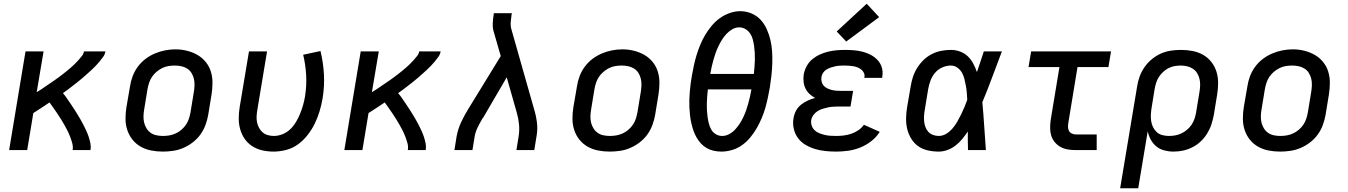

<svg xmlns="http://www.w3.org/2000/svg" viewBox="-20 -806 7240 1031"><path d="M29 0 117 -530H214L177 -311Q189 -318 201 -326Q213 -334 224.5 -342Q236 -350 248 -358Q260 -366 271.5 -374Q283 -382 294.5 -390.5Q306 -399 317 -407.5Q328 -416 339 -425Q350 -434 361 -443.5Q372 -453 382 -463Q392 -473 401.5 -483.5Q411 -494 420 -505.5Q429 -517 431 -530H546Q546 -530 546 -530Q546 -530 546 -530Q546 -530 546 -530Q546 -530 546 -530Q544 -515 534.5 -501.5Q525 -488 514.5 -475.5Q504 -463 493 -451.5Q482 -440 470 -429Q458 -418 445.5 -407Q433 -396 421 -385.5Q409 -375 396 -365Q383 -355 370.5 -345Q358 -335 345 -325.5Q332 -316 318 -306Q329 -293 338.5 -279Q348 -265 358 -250.5Q368 -236 377 -222Q386 -208 395 -193.5Q404 -179 412.5 -164Q421 -149 429 -133.5Q437 -118 444 -102.5Q451 -87 456.5 -70.5Q462 -54 465.5 -36Q469 -18 466 0H370Q373 -19 368 -37Q363 -55 356.5 -72Q350 -89 342 -105Q334 -121 325 -136.5Q316 -152 306.5 -167.5Q297 -183 287 -197.5Q277 -212 267 -226.5Q257 -241 246 -256Q224 -241 202.5 -227Q181 -213 159 -199L126 0Z M854 8Q822 8 791.5 2Q761 -4 735.5 -18.5Q710 -33 691.5 -56Q673 -79 663.5 -108Q654 -137 654 -168.5Q654 -200 659 -231L678 -341Q682 -369 692 -396Q702 -423 719.5 -447Q737 -471 760.5 -489Q784 -507 811 -518.5Q838 -530 866 -535.5Q894 -541 922 -541Q954 -541 984 -533.5Q1014 -526 1039.5 -511.5Q1065 -497 1084 -474Q1103 -451 1112 -422.5Q1121 -394 1121 -362Q1121 -330 1116 -299L1098 -189Q1093 -161 1083 -134Q1073 -107 1056 -83.5Q1039 -60 1015 -41.5Q991 -23 964 -11.5Q937 0 909 4Q881 8 854 8ZM855 -76Q873 -76 890 -79Q907 -82 923.5 -89.5Q940 -97 954.5 -109.5Q969 -122 979 -137Q989 -152 994.5 -169Q1000 -186 1003 -203L1021 -313Q1024 -331 1024.5 -349Q1025 -367 1021 -383.5Q1017 -400 1008 -414.5Q999 -429 984.5 -438Q970 -447 953 -450.5Q936 -454 918 -454Q900 -454 883 -451Q866 -448 850 -440Q834 -432 820 -420Q806 -408 796 -393Q786 -378 780.5 -361Q775 -344 772 -327L754 -217Q751 -200 750.5 -182Q750 -164 754 -147.5Q758 -131 767 -116.5Q776 -102 789.5 -92.5Q803 -83 820.5 -79.5Q838 -76 855 -76Z M1449 8Q1418 8 1389 1.5Q1360 -5 1335.5 -20.5Q1311 -36 1294.5 -59.5Q1278 -83 1270 -111Q1262 -139 1262 -169.5Q1262 -200 1267 -231L1317 -530H1414L1362 -217Q1359 -200 1358 -183Q1357 -166 1360 -150.5Q1363 -135 1370.5 -120.5Q1378 -106 1390 -95.5Q1402 -85 1418 -80.5Q1434 -76 1450 -76Q1474 -76 1497.5 -85.5Q1521 -95 1539 -112.5Q1557 -130 1570 -152Q1583 -174 1592 -196.5Q1601 -219 1607.5 -242Q1614 -265 1618 -289Q1627 -346 1624 -402Q1621 -458 1608 -512L1701 -532Q1716 -470 1719.5 -406Q1723 -342 1712 -276Q1706 -242 1696 -208.5Q1686 -175 1670.5 -143Q1655 -111 1632.5 -82Q1610 -53 1581 -31.5Q1552 -10 1517 -1Q1482 8 1449 8Z M1829 0 1917 -530H2014L1977 -311Q1989 -318 2001 -326Q2013 -334 2024.5 -342Q2036 -350 2048 -358Q2060 -366 2071.5 -374Q2083 -382 2094.5 -390.5Q2106 -399 2117 -407.5Q2128 -416 2139 -425Q2150 -434 2161 -443.5Q2172 -453 2182 -463Q2192 -473 2201.5 -483.5Q2211 -494 2220 -505.5Q2229 -517 2231 -530H2346Q2346 -530 2346 -530Q2346 -530 2346 -530Q2346 -530 2346 -530Q2346 -530 2346 -530Q2344 -515 2334.5 -501.5Q2325 -488 2314.5 -475.5Q2304 -463 2293 -451.5Q2282 -440 2270 -429Q2258 -418 2245.5 -407Q2233 -396 2221 -385.5Q2209 -375 2196 -365Q2183 -355 2170.5 -345Q2158 -335 2145 -325.5Q2132 -316 2118 -306Q2129 -293 2138.5 -279Q2148 -265 2158 -250.5Q2168 -236 2177 -222Q2186 -208 2195 -193.5Q2204 -179 2212.5 -164Q2221 -149 2229 -133.5Q2237 -118 2244 -102.5Q2251 -87 2256.5 -70.5Q2262 -54 2265.5 -36Q2269 -18 2266 0H2170Q2173 -19 2168 -37Q2163 -55 2156.5 -72Q2150 -89 2142 -105Q2134 -121 2125 -136.5Q2116 -152 2106.5 -167.5Q2097 -183 2087 -197.5Q2077 -212 2067 -226.5Q2057 -241 2046 -256Q2024 -241 2002.5 -227Q1981 -213 1959 -199L1926 0Z M2420 0 2432 -74Q2439 -113 2456.5 -150.5Q2474 -188 2496 -223L2669 -505L2659 -539L2634 -626Q2634 -629 2633 -631Q2632 -633 2631 -635Q2631 -635 2631 -635Q2631 -635 2631 -636Q2625 -657 2626 -680.5Q2627 -704 2631 -728L2632 -735H2729L2727 -728Q2724 -708 2722.5 -687.5Q2721 -667 2726 -649L2847 -223Q2858 -188 2863 -150Q2868 -112 2861 -74L2849 0H2753L2765 -74Q2770 -106 2767 -138Q2764 -170 2755 -201L2701 -391L2578 -180Q2576 -177 2573.5 -173Q2571 -169 2568 -166V-165Q2555 -143 2544 -120Q2533 -97 2529 -74L2517 0Z M3254 8Q3222 8 3191.5 2Q3161 -4 3135.5 -18.5Q3110 -33 3091.5 -56Q3073 -79 3063.5 -108Q3054 -137 3054 -168.5Q3054 -200 3059 -231L3078 -341Q3082 -369 3092 -396Q3102 -423 3119.5 -447Q3137 -471 3160.5 -489Q3184 -507 3211 -518.5Q3238 -530 3266 -535.5Q3294 -541 3322 -541Q3354 -541 3384 -533.5Q3414 -526 3439.5 -511.5Q3465 -497 3484 -474Q3503 -451 3512 -422.5Q3521 -394 3521 -362Q3521 -330 3516 -299L3498 -189Q3493 -161 3483 -134Q3473 -107 3456 -83.5Q3439 -60 3415 -41.5Q3391 -23 3364 -11.5Q3337 0 3309 4Q3281 8 3254 8ZM3255 -76Q3273 -76 3290 -79Q3307 -82 3323.5 -89.5Q3340 -97 3354.5 -109.5Q3369 -122 3379 -137Q3389 -152 3394.5 -169Q3400 -186 3403 -203L3421 -313Q3424 -331 3424.5 -349Q3425 -367 3421 -383.5Q3417 -400 3408 -414.5Q3399 -429 3384.5 -438Q3370 -447 3353 -450.5Q3336 -454 3318 -454Q3300 -454 3283 -451Q3266 -448 3250 -440Q3234 -432 3220 -420Q3206 -408 3196 -393Q3186 -378 3180.5 -361Q3175 -344 3172 -327L3154 -217Q3151 -200 3150.5 -182Q3150 -164 3154 -147.5Q3158 -131 3167 -116.5Q3176 -102 3189.5 -92.5Q3203 -83 3220.5 -79.5Q3238 -76 3255 -76Z M3854 8Q3833 8 3812.5 3.5Q3792 -1 3774.5 -11Q3757 -21 3743.5 -36Q3730 -51 3720 -68.5Q3710 -86 3703.5 -105Q3697 -124 3692.5 -144Q3688 -164 3685.5 -185Q3683 -206 3682 -227Q3681 -248 3681.5 -269.5Q3682 -291 3684 -312.5Q3686 -334 3688.5 -355.5Q3691 -377 3695 -398Q3700 -426 3706 -454.5Q3712 -483 3720.5 -510.5Q3729 -538 3740 -565Q3751 -592 3766.5 -618Q3782 -644 3801.5 -667.5Q3821 -691 3845.5 -708.5Q3870 -726 3898.5 -736Q3927 -746 3955 -746Q3987 -746 4016 -733.5Q4045 -721 4065 -699Q4085 -677 4097.5 -649Q4110 -621 4117 -591Q4124 -561 4126 -529.5Q4128 -498 4127 -465.5Q4126 -433 4122.5 -401Q4119 -369 4114 -337Q4109 -309 4103 -280.5Q4097 -252 4089 -224.5Q4081 -197 4069.5 -170Q4058 -143 4043 -117Q4028 -91 4008.5 -67.5Q3989 -44 3964.5 -26.5Q3940 -9 3911 -0.5Q3882 8 3854 8ZM4028 -409Q4030 -428 4031.5 -447Q4033 -466 4033.5 -484.5Q4034 -503 4033 -521.5Q4032 -540 4029.5 -558Q4027 -576 4022.5 -593.5Q4018 -611 4008.5 -625.5Q3999 -640 3983.5 -649.5Q3968 -659 3949 -659Q3930 -659 3912.5 -649Q3895 -639 3881 -624Q3867 -609 3856.5 -592Q3846 -575 3837.5 -557Q3829 -539 3822.5 -521Q3816 -503 3811 -484.5Q3806 -466 3801.5 -447Q3797 -428 3794 -409ZM3858 -76Q3877 -76 3895 -85.5Q3913 -95 3927 -110Q3941 -125 3952 -142Q3963 -159 3971.5 -177Q3980 -195 3986.5 -213.5Q3993 -232 3998 -250.5Q4003 -269 4007.5 -288Q4012 -307 4015 -326H3781Q3779 -307 3777.5 -288Q3776 -269 3775.5 -250.5Q3775 -232 3776 -214Q3777 -196 3779.5 -178Q3782 -160 3786.5 -142.5Q3791 -125 3799.5 -110Q3808 -95 3823.5 -85.5Q3839 -76 3858 -76Z M4470 8Q4441 8 4412 5Q4383 2 4356.5 -6Q4330 -14 4306 -28Q4282 -42 4265.5 -64Q4249 -86 4242.5 -114Q4236 -142 4241 -171Q4244 -191 4254 -210.5Q4264 -230 4281 -243.5Q4298 -257 4317.5 -266Q4337 -275 4357 -280Q4340 -289 4326.5 -302Q4313 -315 4305 -331.5Q4297 -348 4295 -367.5Q4293 -387 4296 -407Q4300 -429 4311.5 -450.5Q4323 -472 4341.5 -487.5Q4360 -503 4382 -513Q4404 -523 4426.5 -528.5Q4449 -534 4472 -536Q4495 -538 4517 -538Q4542 -538 4566 -536Q4590 -534 4613 -528Q4636 -522 4656.5 -511Q4677 -500 4692.5 -483.5Q4708 -467 4715 -444Q4722 -421 4718 -397Q4718 -395 4717.5 -393Q4717 -391 4717 -388H4621Q4621 -389 4621.5 -390Q4622 -391 4622 -392Q4624 -404 4619 -414.5Q4614 -425 4605.5 -432Q4597 -439 4586.5 -443.5Q4576 -448 4564.5 -450Q4553 -452 4541 -453Q4529 -454 4517 -454Q4505 -454 4492.5 -453.5Q4480 -453 4467.5 -450.5Q4455 -448 4443 -444Q4431 -440 4419.5 -433.5Q4408 -427 4400.5 -416Q4393 -405 4391 -392Q4389 -380 4392 -367.5Q4395 -355 4403 -346Q4411 -337 4422.5 -331.5Q4434 -326 4446 -323Q4458 -320 4470.5 -319Q4483 -318 4496 -318H4561L4547 -234H4482Q4468 -234 4453.5 -233Q4439 -232 4425 -229Q4411 -226 4396.5 -221.5Q4382 -217 4369 -208.5Q4356 -200 4347 -187Q4338 -174 4336 -160Q4334 -145 4339 -130.5Q4344 -116 4355 -106Q4366 -96 4380 -90.5Q4394 -85 4408.5 -81.5Q4423 -78 4439 -77Q4455 -76 4470 -76Q4490 -76 4510.5 -78.5Q4531 -81 4550.5 -87.5Q4570 -94 4588 -106Q4606 -118 4619 -136L4704 -98Q4686 -69 4658 -47.5Q4630 -26 4598.5 -13.5Q4567 -1 4534.5 3.5Q4502 8 4470 8ZM4524 -583 4473 -637 4634 -786 4701 -714Z M5021 8Q4991 8 4962 1.5Q4933 -5 4910.5 -21Q4888 -37 4873 -61.5Q4858 -86 4851.5 -113.5Q4845 -141 4845.5 -171Q4846 -201 4851 -231L4870 -341Q4874 -367 4882 -392Q4890 -417 4904.5 -440.5Q4919 -464 4939 -483.5Q4959 -503 4983.5 -515.5Q5008 -528 5034 -533Q5060 -538 5086 -538Q5112 -538 5136 -529Q5160 -520 5177.5 -503Q5195 -486 5206.5 -464Q5218 -442 5226 -419Q5235 -446 5244.5 -474Q5254 -502 5263 -530H5360Q5334 -462 5308.5 -393Q5283 -324 5255 -257Q5261 -193 5265 -128.5Q5269 -64 5274 0H5178Q5177 -25 5177 -50Q5177 -75 5177 -100Q5163 -79 5147 -59.5Q5131 -40 5111 -24.5Q5091 -9 5067.5 -0.5Q5044 8 5021 8ZM5021 -76Q5042 -76 5061 -87.5Q5080 -99 5094.5 -116Q5109 -133 5120 -152Q5131 -171 5140.5 -190.5Q5150 -210 5158.5 -230Q5167 -250 5174 -270Q5173 -289 5171.5 -308Q5170 -327 5166.5 -345.5Q5163 -364 5158.5 -382.5Q5154 -401 5145 -416.5Q5136 -432 5120.5 -443Q5105 -454 5086 -454Q5063 -454 5040 -444Q5017 -434 5001 -415Q4985 -396 4976.5 -373Q4968 -350 4964 -327L4946 -217Q4943 -201 4942 -185Q4941 -169 4942.5 -153.5Q4944 -138 4949.5 -123.5Q4955 -109 4965 -98Q4975 -87 4990 -81.5Q5005 -76 5021 -76Z M5757 0Q5735 0 5714 -3.5Q5693 -7 5675.5 -16.5Q5658 -26 5644.5 -42Q5631 -58 5625 -77.5Q5619 -97 5619 -118.5Q5619 -140 5622 -162L5669 -446H5503L5517 -530H5946L5932 -446H5766L5717 -148Q5715 -136 5715 -124.5Q5715 -113 5720 -103.5Q5725 -94 5735.5 -89Q5746 -84 5757 -84H5869V0Z M5995 205 6086 -341Q6090 -368 6099.5 -394.5Q6109 -421 6125.5 -445Q6142 -469 6165 -488Q6188 -507 6214 -518.5Q6240 -530 6267.5 -534Q6295 -538 6322 -538Q6354 -538 6384.5 -532Q6415 -526 6440.5 -511.5Q6466 -497 6484.5 -473.5Q6503 -450 6512 -421.5Q6521 -393 6521 -361.5Q6521 -330 6516 -299L6498 -189Q6493 -163 6485 -138Q6477 -113 6462.5 -89.5Q6448 -66 6428 -47Q6408 -28 6383.5 -15.5Q6359 -3 6333.5 2.5Q6308 8 6281 8Q6256 8 6231.5 1.5Q6207 -5 6189 -20Q6171 -35 6159.5 -56Q6148 -77 6143 -101L6092 205ZM6257 -76Q6274 -76 6291 -79Q6308 -82 6324.5 -90Q6341 -98 6355 -110Q6369 -122 6379 -137Q6389 -152 6394.5 -169Q6400 -186 6403 -203L6421 -313Q6424 -330 6424.5 -348Q6425 -366 6421 -382.5Q6417 -399 6408.5 -413Q6400 -427 6386 -436.5Q6372 -446 6355 -450Q6338 -454 6321 -454Q6304 -454 6287 -451Q6270 -448 6254.5 -440Q6239 -432 6225.5 -419.5Q6212 -407 6202.5 -392Q6193 -377 6188 -360.5Q6183 -344 6180 -327L6164 -228Q6161 -210 6160 -191.5Q6159 -173 6161.5 -156Q6164 -139 6171.5 -123.5Q6179 -108 6191.5 -96.5Q6204 -85 6221.5 -80.5Q6239 -76 6257 -76Z M6854 8Q6822 8 6791.5 2Q6761 -4 6735.5 -18.5Q6710 -33 6691.5 -56Q6673 -79 6663.5 -108Q6654 -137 6654 -168.5Q6654 -200 6659 -231L6678 -341Q6682 -369 6692 -396Q6702 -423 6719.5 -447Q6737 -471 6760.5 -489Q6784 -507 6811 -518.5Q6838 -530 6866 -535.5Q6894 -541 6922 -541Q6954 -541 6984 -533.5Q7014 -526 7039.5 -511.5Q7065 -497 7084 -474Q7103 -451 7112 -422.5Q7121 -394 7121 -362Q7121 -330 7116 -299L7098 -189Q7093 -161 7083 -134Q7073 -107 7056 -83.5Q7039 -60 7015 -41.5Q6991 -23 6964 -11.5Q6937 0 6909 4Q6881 8 6854 8ZM6855 -76Q6873 -76 6890 -79Q6907 -82 6923.5 -89.5Q6940 -97 6954.5 -109.5Q6969 -122 6979 -137Q6989 -152 6994.5 -169Q7000 -186 7003 -203L7021 -313Q7024 -331 7024.5 -349Q7025 -367 7021 -383.5Q7017 -400 7008 -414.5Q6999 -429 6984.5 -438Q6970 -447 6953 -450.5Q6936 -454 6918 -454Q6900 -454 6883 -451Q6866 -448 6850 -440Q6834 -432 6820 -420Q6806 -408 6796 -393Q6786 -378 6780.5 -361Q6775 -344 6772 -327L6754 -217Q6751 -200 6750.5 -182Q6750 -164 6754 -147.5Q6758 -131 6767 -116.5Q6776 -102 6789.5 -92.5Q6803 -83 6820.5 -79.5Q6838 -76 6855 -76Z"/></svg>

Font: Iosevka Curly Medium Extended
Style: Italic
Weight: 500
Width: 7
Italic angle: -9°
Monospace: yes
Designer: Belleve Invis
Foundry: Belleve Invis
Version: Version 11.1.0; ttfautohint (v1.8.3)